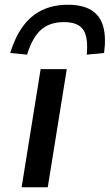

<svg xmlns="http://www.w3.org/2000/svg" viewBox="-20 -788 462 808"><path d="M71 0 151 -497H261L181 0ZM94 -558 23 -565Q43 -631 76 -676.5Q109 -722 156.5 -745Q204 -768 266 -768Q329 -768 365.5 -744.5Q402 -721 414.5 -676Q427 -631 418 -565L345 -558Q352 -630 330.5 -662.5Q309 -695 249 -695Q189 -695 152.5 -662.5Q116 -630 94 -558Z"/></svg>

Font: Nunito Sans 7pt Expanded Medium
Style: Italic
Weight: 500
Width: 7
Italic angle: -9°
Designer: Vernon Adams
Foundry: Vernon Adams
Version: Version 3.101;gftools[0.9.27]